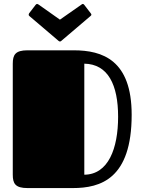

<svg xmlns="http://www.w3.org/2000/svg" viewBox="-20 -957 720 977"><path d="M45 -68C45 -23 58 0 120 0H350C492 0 650 -47 650 -373C650 -651 502 -701 355 -701H120C58 -701 45 -678 45 -633ZM581 -363C581 -201 531 -69 409 -68V-633C530 -631 581 -525 581 -363ZM285 -857 176 -934C173 -935 171 -937 169 -937C167 -937 164 -936 161 -932L128 -889C127 -887 126 -884 126 -882C126 -880 127 -877 130 -875L278 -749C280 -747 282 -746 285 -746C289 -746 290 -747 292 -749L440 -875C443 -877 445 -880 445 -882C445 -884 444 -887 442 -889L409 -932C406 -936 404 -937 401 -937C399 -937 397 -935 395 -934Z"/></svg>

Font: Fascinate
Style: Regular
Weight: 900
Designer: Astigmatic (AOETI)
Foundry: Astigmatic (AOETI)
Version: Version 1.000